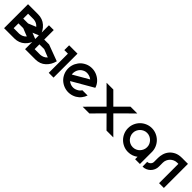

<svg xmlns="http://www.w3.org/2000/svg" viewBox="198 -1185 2012 2012"><g transform="rotate(45 1204.5 -178.5)"><path d="M20 -355H168Q236 -355 282 -314Q328 -273 344 -210L264 -177L345 -145Q329 -82 284.5 -41.5Q240 -1 174 0H20ZM162 -142H91V-71H174Q195 -72 215.5 -81Q236 -90 250 -107ZM91 -213H163L249 -248Q220 -282 174 -285H91Z M473 -142H402V-71H485Q506 -72 526.5 -81Q547 -90 561 -107ZM656 -145Q640 -82 596 -41.5Q552 -1 485 0H331V-354H402V-213H474ZM629 -284V-355H753V0H682V-284Z M882 -332Q913 -350 948 -354Q983 -358 1016 -349Q1049 -340 1077.5 -319Q1106 -298 1124 -267Q1134 -249 1138 -234L901 -97Q927 -75 960 -71.5Q993 -68 1024 -86Q1046 -97 1060 -120H1138Q1128 -91 1108.5 -66Q1089 -41 1060 -24Q1028 -6 993 -1.5Q958 3 924.5 -6Q891 -15 862.5 -36Q834 -57 816 -89Q798 -121 794 -156Q790 -191 799 -224Q808 -257 829 -285.5Q850 -314 882 -332ZM917 -270Q887 -253 873.5 -221.5Q860 -190 865 -158L1038 -258Q1013 -278 979.5 -282.5Q946 -287 917 -270Z M1461 -178 1639 0H1538L1411 -128L1284 0H1184L1361 -178L1184 -355H1284L1411 -228L1538 -355H1639L1461 -178Z M1856 -355Q1892 -355 1924.5 -341Q1957 -327 1981 -303Q2005 -279 2019 -246.5Q2033 -214 2033 -178V0H1962V-36Q1939 -18 1912 -9Q1885 0 1856 0Q1819 0 1787 -14Q1755 -28 1731 -52Q1707 -76 1693 -108.5Q1679 -141 1679 -178Q1679 -214 1693 -246.5Q1707 -279 1731 -303Q1755 -327 1787.5 -341Q1820 -355 1856 -355ZM1856 -284Q1834 -284 1815 -275.5Q1796 -267 1781.5 -252.5Q1767 -238 1758.5 -219Q1750 -200 1750 -178Q1750 -156 1758.5 -136.5Q1767 -117 1781 -102.5Q1795 -88 1814.5 -79.5Q1834 -71 1856 -71Q1878 -71 1897.5 -79.5Q1917 -88 1931 -102.5Q1945 -117 1953.5 -136.5Q1962 -156 1962 -178Q1962 -200 1953.5 -219Q1945 -238 1930.5 -252.5Q1916 -267 1897 -275.5Q1878 -284 1856 -284Z M2071 -70Q2091 -70 2106.5 -85Q2122 -100 2122 -121V-179Q2122 -208 2131 -239.5Q2140 -271 2161 -297Q2182 -323 2216 -340Q2250 -357 2299 -357H2388V0H2317V-286H2299Q2278 -286 2258.5 -277.5Q2239 -269 2224.5 -254.5Q2210 -240 2201.5 -220.5Q2193 -201 2193 -180V-121Q2193 -96 2183.5 -74Q2174 -52 2157.5 -35.5Q2141 -19 2119 -9.5Q2097 0 2072 0Z"/></g></svg>

Font: Googee
Style: Regular
Weight: 400
Designer: Peter Wiegel
Foundry: CATFonts Peter Wiegel
Version: 1.000